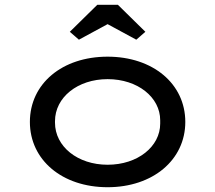

<svg xmlns="http://www.w3.org/2000/svg" viewBox="-20 -773 900 803"><path d="M430 -672 550 -607 588 -640 473 -753H387L272 -640L310 -607ZM430 10C619 10 755 -104 755 -263C755 -423 619 -536 430 -536C240 -536 105 -423 105 -263C105 -104 240 10 430 10ZM430 -84C305 -84 210 -160 210 -260C210 -261 210 -262 210 -263C210 -264 210 -265 210 -266C210 -366 305 -442 430 -442C556 -442 650 -366 650 -270C650 -267 650 -265 650 -263C650 -261 650 -259 650 -256C650 -160 556 -84 430 -84Z"/></svg>

Font: Lexend Peta
Style: Regular
Weight: 400
Designer: Bonnie Shaver-Troup, Thomas Jockin
Foundry: Lexend
Version: Version 1.007